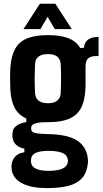

<svg xmlns="http://www.w3.org/2000/svg" viewBox="-20 -794 539 1008"><path d="M226 193.5Q147 193.5 99.5 170.2Q52 147 42.5 103.5Q41.5 96.5 40.5 86.8Q39.5 77 41 69.5Q44.5 43 61.8 26Q79 9 108 5.5V-13.5Q80 -19 64.8 -33.5Q49.5 -48 46 -70.5Q44.5 -80 45 -86.2Q45.5 -92.5 46 -100Q48.5 -121.5 68 -135Q87.5 -148.5 118 -153V-172Q77.5 -190 57.8 -226.5Q38 -263 34.5 -321Q34 -337 33.5 -353.2Q33 -369.5 33 -385Q33 -400.5 33.5 -414.8Q34 -429 34.5 -441.5Q39 -501.5 60.2 -538.8Q81.5 -576 123.5 -592.8Q165.5 -609.5 232 -609.5Q297 -609.5 338.5 -593.5Q380 -577.5 401 -542.5H420Q424 -572.5 442.5 -586.2Q461 -600 497.5 -600V-499.5H483Q457.5 -499.5 443.2 -487.5Q429 -475.5 429 -444.5V-417.5Q429 -409.5 429 -398.5Q429 -387.5 429.2 -374.2Q429.5 -361 429.2 -347.5Q429 -334 428 -321Q424.5 -260.5 403.5 -223.5Q382.5 -186.5 340.8 -169.5Q299 -152.5 232 -152.5Q186 -153 164.8 -146Q143.5 -139 143.5 -123V-119.5Q143.5 -108.5 150 -102.5Q156.5 -96.5 175 -93.8Q193.5 -91 230 -90Q331 -88.5 380.5 -59Q430 -29.5 440 29.5Q441.5 37.5 442 49Q442.5 60.5 440 73Q434 116.5 409 143.2Q384 170 338.8 181.8Q293.5 193.5 226 193.5ZM234 103Q262.5 103 283.5 98.8Q304.5 94.5 317.5 85.8Q330.5 77 334.5 63.5Q337 55.5 336.5 48.5Q336 41.5 333.5 34.5Q329.5 22 317.2 14Q305 6 284.2 2Q263.5 -2 234 -2Q196.5 -2 173 6.5Q149.5 15 144 35Q142.5 43 142.5 50Q142.5 57 144 64Q147.5 77.5 159.2 86Q171 94.5 190 98.8Q209 103 234 103ZM232 -252Q263 -252 279.8 -265.2Q296.5 -278.5 298.5 -302.5Q299.5 -318.5 300 -338Q300.5 -357.5 300.5 -378.8Q300.5 -400 300 -420.8Q299.5 -441.5 298.5 -459Q296.5 -484 280.2 -497Q264 -510 232 -510Q199.5 -510 182.2 -496.8Q165 -483.5 164 -456.5Q163.5 -439 162.8 -419.5Q162 -400 162 -379.8Q162 -359.5 162.5 -340.5Q163 -321.5 164 -306Q165.5 -279 182.5 -265.5Q199.5 -252 232 -252ZM103 -641 189.5 -774.5H270.5L357 -641H268L230 -705.5L192 -641Z"/></svg>

Font: Big Shoulders Text Thin ExtraBold
Style: Regular
Weight: 800
Version: Version 2.002